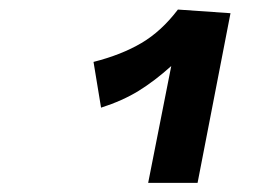

<svg xmlns="http://www.w3.org/2000/svg" viewBox="-20 -766 558 410"><path d="M359.9 -745.6 472.2 -737.8 401.9 -375.5H296.4L345.7 -625Q310.5 -593.3 276.1 -572Q241.7 -550.8 195.8 -536.1L179.7 -633.8Q239.3 -648.9 282 -674.1Q324.7 -699.2 359.9 -745.6Z"/></svg>

Font: Fantasque Sans Mono
Style: Bold Italic
Weight: 700
Italic angle: -11°
Monospace: yes
Designer: Jany Belluz
Version: Version 1.7.1